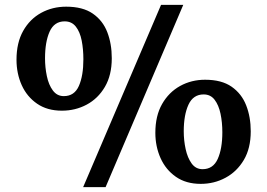

<svg xmlns="http://www.w3.org/2000/svg" viewBox="-20 -771 1101 791"><path d="M322.5 0 643.5 -751H735L415 0ZM235 -315Q174.5 -315 132.8 -343.8Q91 -372.5 69.5 -420.2Q48 -468 48 -525Q48 -595 75.5 -643.8Q103 -692.5 149.5 -718Q196 -743.5 252.5 -743.5Q321 -743.5 362.2 -715Q403.5 -686.5 422 -638.5Q440.5 -590.5 440.5 -531Q440.5 -461.5 412.2 -413.2Q384 -365 337.2 -340Q290.5 -315 235 -315ZM243 -375Q286.5 -375 305 -417Q323.5 -459 323.5 -527Q323.5 -568.5 316.5 -604Q309.5 -639.5 292.5 -661.2Q275.5 -683 246.5 -683Q203.5 -683 184.5 -640.8Q165.5 -598.5 165.5 -530.5Q165.5 -493.5 173 -457.5Q180.5 -421.5 197.8 -398.2Q215 -375 243 -375ZM807 -13.5Q746.5 -13.5 704.8 -42.5Q663 -71.5 641.5 -119.5Q620 -167.5 620 -224Q620 -294 647.8 -342.5Q675.5 -391 722 -416.8Q768.5 -442.5 825 -442.5Q893 -442.5 934.2 -413.8Q975.5 -385 994.2 -337Q1013 -289 1013 -230Q1013 -160 984.5 -112Q956 -64 909.2 -38.8Q862.5 -13.5 807 -13.5ZM814.5 -74Q858 -74 877 -116.2Q896 -158.5 896 -226Q896 -267 888.5 -302.5Q881 -338 864.2 -360Q847.5 -382 819 -382Q776 -382 756.5 -339.8Q737 -297.5 737 -230Q737 -192.5 744.8 -156.8Q752.5 -121 769.5 -97.5Q786.5 -74 814.5 -74Z"/></svg>

Font: Merriweather 20pt
Style: Bold
Weight: 700
Version: Version 2.100